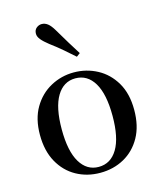

<svg xmlns="http://www.w3.org/2000/svg" viewBox="-125 -928 861 1033"><g transform="rotate(-15 306.0 -411.5)"><path d="M305 16Q232 16 172.5 -17Q113 -50 78 -113Q43 -176 43 -265Q43 -354 79.5 -416Q116 -478 176 -510.5Q236 -543 305 -543Q375 -543 435 -511Q495 -479 531.5 -417Q568 -355 568 -265Q568 -175 533 -112.5Q498 -50 438.5 -17Q379 16 305 16ZM305 -17Q372 -17 409.5 -79.5Q447 -142 447 -263Q447 -385 409.5 -447.5Q372 -510 305 -510Q239 -510 201.5 -447.5Q164 -385 164 -263Q164 -142 201.5 -79.5Q239 -17 305 -17ZM364 -635 344 -620Q316 -645 286.5 -670.5Q257 -696 218 -725Q191 -746 177 -763Q163 -780 163 -796Q163 -817 176.5 -828Q190 -839 206 -839Q224 -839 239.5 -827Q255 -815 272 -786Q299 -740 321 -704Q343 -668 364 -635Z"/></g></svg>

Font: Noto Serif KR SemiBold
Style: Regular
Weight: 600
Designer: Ryoko NISHIZUKA 西塚涼子 (kana & ideographs); Frank Grießhammer (Latin, Greek & Cyrillic); Wenlong ZHANG 张文龙 (bopomofo); San
Foundry: Adobe
Version: Version 2.003-H1;hotconv 1.1.1;makeotfexe 2.6.0